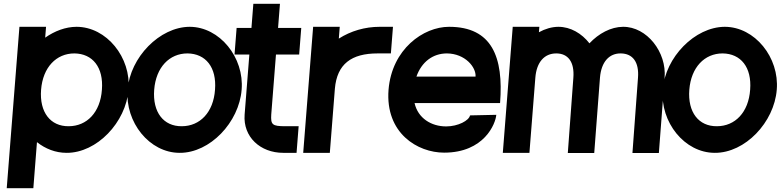

<svg xmlns="http://www.w3.org/2000/svg" viewBox="-20 -804 4107 1010"><path d="M217.7 -605.9C267.8 -641.2 324.9 -662.6 382.2 -663C541.2 -663 670.4 -501 656.1 -332C642.7 -161 489.9 1 330 0C272.3 0 218.7 -21.2 174.4 -56.3L155.4 186H15.4L82.2 -663H222.2ZM196.1 -332C186.8 -213 245.9 -139 341 -140C437 -140 507.8 -213 516.1 -332C525.4 -450 467.1 -522 371.2 -523C276.2 -523 205.4 -450 196.1 -332Z M651.1 -332C664.6 -503 820.1 -662 977.2 -663C1136.2 -663 1265.4 -501 1251.1 -332C1237.7 -161 1084.9 1 925 0C766 0 637.7 -161 651.1 -332ZM791.1 -332C781.8 -213 840.9 -139 936 -140C1032 -140 1102.8 -213 1111.1 -332C1120.4 -450 1062.1 -522 966.2 -523C871.2 -523 800.4 -450 791.1 -332Z M1431.7 -517 1406.9 -202C1403.6 -148 1412 -140 1481 -140H1551L1540 0H1470C1349 0 1257.9 -84.1 1266.8 -201L1291.7 -517H1213.7L1224.7 -657H1302.7L1312.7 -784H1452.7L1442.7 -657H1564.7L1553.7 -517Z M1627.2 -663 1575 0H1715L1741.6 -337.5C1752.8 -467.6 1829.1 -523 1966.2 -523H2036.2L2047.2 -663H1977.2C1899.9 -663 1824.8 -641 1762.3 -600.9L1767.2 -663Z M2170.6 -401C2197.5 -478 2256.6 -523 2331.2 -523C2427.1 -522 2485.4 -450 2481.6 -401ZM2160.7 -262 2610.6 -262C2629.6 -503.5 2568.2 -663 2342.2 -663C2206.7 -663 2041.4 -545.4 2023.9 -332C2006.2 -103.3 2176.8 -1 2316.1 -1C2527.2 -1 2587 -153 2590.7 -200L2452.5 -197C2447.4 -170 2389.9 -139 2326.9 -139C2249 -139 2178.5 -182 2160.7 -262Z M3476.1 -395 3445.9 1H3306.9L3336.1 -395C3342.6 -478 3308.1 -522 3246.2 -523C3184.7 -524 3143.2 -478.6 3136.2 -396.7L3105.9 1H2966.9L2996.1 -395C3002.6 -478 2968.2 -523 2906.2 -523C2844.2 -523 2802.6 -478 2796.1 -395L2765 0H2625L2677.2 -663H2817.2L2814.9 -634.4C2847.4 -652.2 2882.3 -662.7 2917.2 -663C2981.5 -663 3040.2 -628.1 3080.7 -576.1C3129.4 -627.8 3193.3 -662.5 3257.2 -663C3383.3 -664 3487.6 -529 3476.1 -395Z M3466.1 -332C3479.6 -503 3635.1 -662 3792.2 -663C3951.2 -663 4080.4 -501 4066.1 -332C4052.7 -161 3899.9 1 3740 0C3581 0 3452.7 -161 3466.1 -332ZM3606.1 -332C3596.8 -213 3655.9 -139 3751 -140C3847 -140 3917.8 -213 3926.1 -332C3935.4 -450 3877.1 -522 3781.2 -523C3686.2 -523 3615.4 -450 3606.1 -332Z"/></svg>

Font: Poland Can Into
Style: Of Regular
Weight: 500
Foundry: Cannot Into Space Fonts
Version: Version 1.01